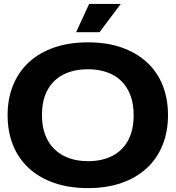

<svg xmlns="http://www.w3.org/2000/svg" viewBox="-20 -955 900 984"><path d="M431 9Q334 9 257.5 -17.5Q181 -44 127.5 -93.5Q74 -143 46.5 -211.5Q19 -280 19 -365Q19 -449 47 -518Q75 -587 128 -636Q181 -685 257.5 -711.5Q334 -738 431 -738Q528 -738 603.5 -711.5Q679 -685 732.5 -636Q786 -587 813.5 -518Q841 -449 841 -365Q841 -280 813 -211Q785 -142 732 -93Q679 -44 603 -17.5Q527 9 431 9ZM431 -129Q503 -129 555.5 -156Q608 -183 636.5 -235.5Q665 -288 665 -365Q665 -423 648.5 -466.5Q632 -510 601.5 -540Q571 -570 527.5 -585Q484 -600 431 -600Q359 -600 306 -573.5Q253 -547 224 -494.5Q195 -442 195 -365Q195 -307 212 -263Q229 -219 260 -189.5Q291 -160 334 -144.5Q377 -129 431 -129ZM370 -790 437 -935H599L490 -790Z"/></svg>

Font: Mona Sans Expanded
Style: Bold
Weight: 700
Width: 7
Designer: Deni Anggara
Foundry: GitHub
Version: Version 2.000